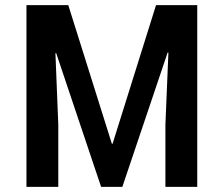

<svg xmlns="http://www.w3.org/2000/svg" viewBox="-20 -731 875 751"><path d="M247.1 -710.9 417.5 -168.9H420.4L590.3 -710.9H751.5V0H627V-243.7L638.7 -524.9L635.7 -525.4L458.5 0H375.5L199.7 -523.4L196.8 -522.9L208 -243.7V0H83.5V-710.9Z"/></svg>

Font: Ufes Sans SemiBold
Style: Regular
Weight: 600
Designer: Ricardo Esteves & Filipe Motta
Foundry: ProDesignUfes - Ricardo Esteves, Filipe Motta (This is a derivative work, based on Roboto family, by Christian Robertson
Version: Version 2.0